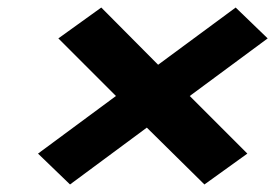

<svg xmlns="http://www.w3.org/2000/svg" viewBox="-20 -590 731 510"><path d="M81 -182 166 -100 370 -251 523 -100 637 -182 484 -335 691 -488 606 -570 400 -418 249 -570 135 -488 288 -335Z"/></svg>

Font: Asimov
Style: XWidIt
Weight: 500
Designer: Google
Version: Version 2.000980; 2014